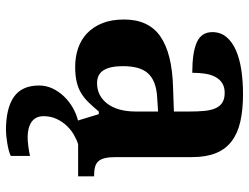

<svg xmlns="http://www.w3.org/2000/svg" viewBox="-115 -474 829 639"><g transform="rotate(90 299.5 -154.5)"><path d="M200.2 -148.9Q200.2 -106 213.9 -84.5Q227.5 -63 256.8 -63Q278.3 -63 295.7 -72Q313 -81.1 325.4 -97.7Q337.9 -114.3 344.5 -137.9Q351.1 -161.6 351.1 -190.9V-266.1L306.2 -263.2Q276.4 -261.7 255.9 -253.7Q235.4 -245.6 223.1 -231.4Q210.9 -217.3 205.6 -196.8Q200.2 -176.3 200.2 -148.9ZM289.1 -487.8Q270 -487.8 257.1 -479.7Q244.1 -471.7 236.3 -457.3Q228.5 -442.9 225.3 -423.1Q222.2 -403.3 222.2 -379.9Q154.8 -379.9 120.8 -395Q86.9 -410.2 86.9 -446.8Q86.9 -474.1 103.3 -493.7Q119.6 -513.2 147.7 -525.4Q175.8 -537.6 213.1 -543.2Q250.5 -548.8 293 -548.8Q345.7 -548.8 385 -539.8Q424.3 -530.8 450.4 -510.7Q476.6 -490.7 489.7 -458.3Q502.9 -425.8 502.9 -378.9V-124Q502.9 -103.5 506.1 -89.8Q509.3 -76.2 516.1 -68.1Q522.9 -60.1 534.7 -56.6Q546.4 -53.2 563 -53.2H566.9V0H380.9L359.9 -68.8H351.1Q334.5 -48.8 319.8 -33.9Q305.2 -19 288.6 -9.3Q272 0.5 251.2 5.1Q230.5 9.8 202.1 9.8Q168.9 9.8 140.4 0Q111.8 -9.8 90.6 -30Q69.3 -50.3 57.1 -80.8Q44.9 -111.3 44.9 -152.8Q44.9 -234.4 100.8 -273.4Q156.7 -312.5 269 -315.9L351.1 -318.8V-374Q351.1 -398.9 349.1 -419.9Q347.2 -440.9 340.8 -456.1Q334.5 -471.2 322 -479.5Q309.6 -487.8 289.1 -487.8ZM264.6 129.9Q264.6 106.4 274.4 85.4Q284.2 64.5 300.8 47.1Q317.4 29.8 338.6 17.6Q359.9 5.4 382.8 0H460Q444.3 4.9 427.7 14.6Q411.1 24.4 397.7 38.8Q384.3 53.2 375.5 72.3Q366.7 91.3 366.7 115.2Q366.7 128.9 371.8 138.9Q377 148.9 386.2 155.3Q395.5 161.6 408.2 164.8Q420.9 168 436 168Q449.2 168 464.8 166Q480.5 164.1 499 160.2V224.1Q491.2 228 479.7 231Q468.3 233.9 456.3 235.8Q444.3 237.8 432.9 239Q421.4 240.2 413.6 240.2Q340.8 240.2 302.7 213.9Q264.6 187.5 264.6 129.9Z"/></g></svg>

Font: Droids
Style: b
Weight: 700
Foundry: Ascender Corporation
Version: Version 1.00 build 113